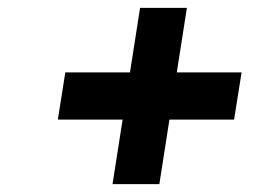

<svg xmlns="http://www.w3.org/2000/svg" viewBox="-20 -600 649 488"><path d="M266 -132 336 -580H455L385 -132ZM127 -296 146 -416H594L575 -296Z"/></svg>

Font: Exo Thin
Style: Bold Italic
Weight: 700
Italic angle: -9°
Version: Version 2.000